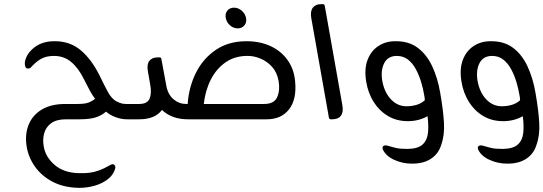

<svg xmlns="http://www.w3.org/2000/svg" viewBox="-20 -576 2624 927"><path d="M363 0H299Q253 0 227.5 18.5Q202 37 193.5 67Q185 97 191 130Q199 181 243 219.5Q287 258 359 260Q390 261 412.5 258Q435 255 454 248Q469 243 482.5 236.5Q496 230 512 221Q525 213 532 220Q539 227 536 238Q528 268 501 289Q474 310 437.5 320.5Q401 331 362 331Q289 330 235 302Q181 274 148.5 228Q116 182 108 127Q100 70 119 24.5Q138 -21 182.5 -47.5Q227 -74 295 -74H353Q389 -74 406.5 -80.5Q424 -87 439 -99Q426 -116 414 -138Q402 -160 385 -194Q359 -247 324 -276.5Q289 -306 241 -306Q207 -306 183.5 -294.5Q160 -283 136 -258Q132 -253 127.5 -249Q123 -245 115 -245Q105 -245 102 -255Q99 -265 100 -276Q107 -317 146.5 -347.5Q186 -378 246 -377Q319 -377 371.5 -332Q424 -287 463 -207Q486 -159 501.5 -131Q517 -103 538 -89Q547 -84 559.5 -79Q572 -74 588 -74H640L653 0H593Q565 0 537.5 -10.5Q510 -21 492 -37Q470 -18 441.5 -9Q413 0 363 0Z M1128 -439Q1107 -439 1090.5 -453.5Q1074 -468 1070 -489Q1066 -510 1077.5 -524.5Q1089 -539 1110 -539Q1130 -539 1147 -524.5Q1164 -510 1168 -489Q1172 -468 1160 -453.5Q1148 -439 1128 -439ZM1405 -182Q1413 -96 1375.5 -48Q1338 0 1268 0H887Q810 0 762 -45Q728 0 652 0H627L614 -74H652Q692 -74 702.5 -100.5Q713 -127 705 -169L694 -232Q688 -265 701 -282Q714 -299 742 -299H750Q758 -299 759 -292L782 -168L783 -162Q791 -119 818 -96.5Q845 -74 879 -74H886Q892 -157 926.5 -225.5Q961 -294 1022.5 -335.5Q1084 -377 1170 -377Q1235 -377 1286 -353.5Q1337 -330 1368.5 -286Q1400 -242 1405 -182ZM964 -74H1255Q1304 -74 1318.5 -107.5Q1333 -141 1325 -186Q1317 -228 1293 -254Q1269 -280 1238 -293Q1207 -306 1178 -306Q1116 -307 1070.5 -276Q1025 -245 998 -192Q971 -139 964 -74Z M1584 0H1578Q1569 0 1568 -8L1483 -488Q1477 -521 1490 -538.5Q1503 -556 1531 -556H1538Q1546 -556 1548 -548L1633 -68Q1639 -35 1626 -17.5Q1613 0 1584 0Z M2105 -130Q2120 -45 2123.5 16.5Q2127 78 2110 124Q2097 167 2060 191Q2023 215 1967 214Q1924 214 1884 196Q1844 178 1829 147Q1825 138 1828.5 132Q1832 126 1841 126Q1848 126 1854 128Q1877 135 1895 139Q1913 143 1949 143Q1999 142 2021 121Q2043 100 2046.5 64.5Q2050 29 2044 -15Q2002 9 1949 9Q1895 9 1853 -16Q1811 -41 1784 -84Q1757 -127 1748 -182Q1738 -243 1754.5 -286.5Q1771 -330 1806.5 -353.5Q1842 -377 1888 -377Q1953 -378 1996.5 -345.5Q2040 -313 2066.5 -256.5Q2093 -200 2105 -130ZM1942 -63Q1969 -63 1992 -70Q2015 -77 2031 -92Q2031 -104 2028 -117Q2023 -148 2013 -181Q2003 -214 1987.5 -242.5Q1972 -271 1949.5 -288.5Q1927 -306 1896 -306Q1853 -306 1835 -271Q1817 -236 1826 -184Q1836 -130 1867.5 -96.5Q1899 -63 1942 -63Z M2565 -130Q2580 -45 2583.5 16.5Q2587 78 2570 124Q2557 167 2520 191Q2483 215 2427 214Q2384 214 2344 196Q2304 178 2289 147Q2285 138 2288.5 132Q2292 126 2301 126Q2308 126 2314 128Q2337 135 2355 139Q2373 143 2409 143Q2459 142 2481 121Q2503 100 2506.5 64.5Q2510 29 2504 -15Q2462 9 2409 9Q2355 9 2313 -16Q2271 -41 2244 -84Q2217 -127 2208 -182Q2198 -243 2214.5 -286.5Q2231 -330 2266.5 -353.5Q2302 -377 2348 -377Q2413 -378 2456.5 -345.5Q2500 -313 2526.5 -256.5Q2553 -200 2565 -130ZM2402 -63Q2429 -63 2452 -70Q2475 -77 2491 -92Q2491 -104 2488 -117Q2483 -148 2473 -181Q2463 -214 2447.5 -242.5Q2432 -271 2409.5 -288.5Q2387 -306 2356 -306Q2313 -306 2295 -271Q2277 -236 2286 -184Q2296 -130 2327.5 -96.5Q2359 -63 2402 -63Z"/></svg>

Font: Zain
Style: Italic
Weight: 400
Italic angle: -10°
Designer: Zain,Boutros
Foundry: Mobile Telecommunications Company (Zain), 2024
Version: Version 1.51; ttfautohint (v1.8.4)